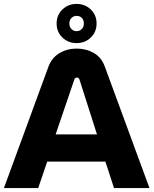

<svg xmlns="http://www.w3.org/2000/svg" viewBox="-20 -960 786 980"><path d="M0 0 227 -619Q244 -665 283 -688.5Q322 -712 371 -712Q420 -712 459 -689.5Q498 -667 515 -620L743 0H562L518 -135H221L175 0ZM264 -274H475L386 -553Q384 -559 380.5 -561.5Q377 -564 372 -564Q367 -564 363.5 -561Q360 -558 359 -553ZM371 -740Q328 -740 298.5 -768.5Q269 -797 269 -840Q269 -883 298.5 -911.5Q328 -940 371 -940Q414 -940 443.5 -911.5Q473 -883 473 -840Q473 -797 443.5 -768.5Q414 -740 371 -740ZM371 -801Q387 -801 397.5 -812Q408 -823 408 -840Q408 -858 397.5 -868.5Q387 -879 371 -879Q356 -879 345 -868.5Q334 -858 334 -840Q334 -823 344.5 -812Q355 -801 371 -801Z"/></svg>

Font: MuseoModerno Thin
Style: Bold
Weight: 700
Version: Version 1.003